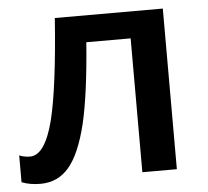

<svg xmlns="http://www.w3.org/2000/svg" viewBox="-44 -587 697 643"><g transform="rotate(-5 304.0 -265.5)"><path d="M163 -540Q146 -304 119 -197Q90 -85 40 -85Q21 -85 4 -92V-2Q31 9 67 9Q126 9 163.5 -35.5Q201 -80 225 -179Q248 -277 261 -450H410V0H526V-540Z"/></g></svg>

Font: OpenSansMMV
Style: Semibold
Weight: 600
Designer: Steve Matteson
Foundry: Ascender Corporation
Version: Version 6.000